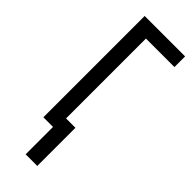

<svg xmlns="http://www.w3.org/2000/svg" viewBox="-295 -739 957 957"><g transform="rotate(45 183.5 -260.5)"><path d="M358 -639H157V-76H223V193H141V0H73V-714H358Z"/></g></svg>

Font: Noto Sans UI Cond
Style: Regular
Weight: 400
Width: 3
Designer: Monotype Design Team
Foundry: Monotype Imaging Inc.
Version: Version 1.001